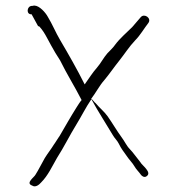

<svg xmlns="http://www.w3.org/2000/svg" viewBox="-20 -687 637 687"><path d="M93 -636 116 -594C117 -593 119 -593 121 -592C132 -580 140 -567 148 -552C158 -534 167 -516 178 -498L195 -471C219 -422 247 -378 272 -329C265 -321 260 -312 254 -303C232 -268 214 -236 193 -200C193 -201 173 -169 173 -170C162 -152 151 -139 140 -121C129 -102 118 -79 107 -62C103 -53 70 -32 95 -23C107 -15 120 -26 127 -34C152 -59 166 -91 184 -122C208 -159 230 -204 253 -241C271 -270 287 -303 307 -332C332 -286 358 -247 384 -203C391 -191 399 -185 405 -173C414 -154 423 -144 434 -128C441 -117 455 -103 461 -92C467 -81 478 -71 484 -62C488 -56 497 -51 504 -56C526 -70 487 -96 482 -107C471 -120 456 -142 444 -154C433 -165 425 -183 415 -196C398 -219 382 -247 365 -271C352 -289 338 -299 322 -318C321 -317 308 -335 306 -333C323 -355 336 -381 353 -400C373 -424 386 -444 406 -469C426 -494 442 -520 464 -543C482 -561 496 -586 511 -605C523 -622 497 -640 484 -626C474 -615 463 -601 453 -590C433 -570 409 -550 392 -527C388 -520 369 -501 364 -496C350 -480 341 -461 327 -445C311 -427 298 -406 283 -385C256 -439 225 -493 195 -544C179 -571 167 -601 151 -627C143 -642 121 -667 103 -667C103 -668 95 -665 95 -666C75 -666 73 -634 93 -636Z"/></svg>

Font: Photofail
Style: Regular
Weight: 400
Foundry: Cannot Into Space Fonts
Version: Version 0.97